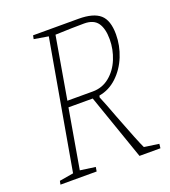

<svg xmlns="http://www.w3.org/2000/svg" viewBox="-113 -675 671 758"><g transform="rotate(-20 222.0 -295.5)"><path d="M434 -18 432 0H344L248 -276H146L103 -27L167 -18L164 0H12L15 -15L74 -25L169 -566L109 -576L112 -591H303Q365 -591 393 -566.5Q421 -542 421 -483Q421 -436 403 -391.5Q385 -347 352 -316Q319 -285 277 -278L275 -271Q289 -238 312 -176Q358 -56 372 -27ZM151 -302H258Q298 -302 328.5 -327Q359 -352 375 -391.5Q391 -431 391 -473Q391 -518 374 -542Q357 -566 317 -566Q274 -566 196 -563Z"/></g></svg>

Font: Grenze Thin
Style: Italic
Weight: 250
Italic angle: -10°
Designer: Renata Polastri
Foundry: Omnibus-Type
Version: Version 1.002; ttfautohint (v1.8)